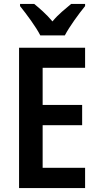

<svg xmlns="http://www.w3.org/2000/svg" viewBox="-20 -957 503 977"><path d="M185 -777H310C333 -821 381 -887 413 -926V-937H342C312 -911 279 -887 247 -848C217 -884 180 -916 154 -937H82V-926C115 -885 164 -819 185 -777ZM413 0V-103H197V-320H398V-423H197V-612H413V-714H77V0Z"/></svg>

Font: Noto Sans Tamil Condensed SemiBold
Style: Regular
Weight: 600
Width: 3
Designer: Jelle Bosma - Monotype Design Team
Foundry: Monotype Imaging Inc.
Version: Version 2.004